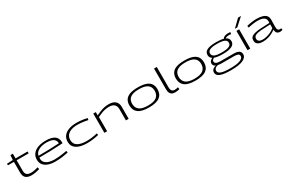

<svg xmlns="http://www.w3.org/2000/svg" viewBox="213 -2589 6932 4608"><g transform="rotate(-30 3679.0 -285.0)"><path d="M382 10Q287 10 231.5 -34.5Q176 -79 176 -189V-482H10V-526L176 -534L185 -665H252V-534H585V-482H252V-192Q252 -120 288.5 -85Q325 -50 405 -50Q457 -50 506 -60Q555 -70 603 -85L614 -29Q484 10 382 10Z M1044 10Q935 10 852.5 -19Q770 -48 724 -106Q678 -164 678 -250Q678 -327 711 -383Q744 -439 801 -474.5Q858 -510 930.5 -527Q1003 -544 1083 -544Q1246 -544 1328.5 -489Q1411 -434 1411 -317Q1411 -312 1411 -303.5Q1411 -295 1410 -286Q1373 -284 1279.5 -279Q1186 -274 1051.5 -269.5Q917 -265 757 -265Q755 -249 755 -235Q755 -172 792.5 -129.5Q830 -87 897 -65Q964 -43 1051 -43Q1116 -43 1180.5 -49.5Q1245 -56 1301 -65Q1357 -74 1396 -82L1405 -31Q1345 -17 1250.5 -3.5Q1156 10 1044 10ZM759 -313Q867 -313 963 -315Q1059 -317 1136 -320Q1213 -323 1264.5 -326Q1316 -329 1334 -330Q1333 -410 1272 -452Q1211 -494 1080 -494Q1032 -494 980 -485Q928 -476 882 -455Q836 -434 803 -399Q770 -364 759 -313Z M1533 -252Q1533 -346 1583 -411Q1633 -476 1724.5 -510Q1816 -544 1941 -544Q1986 -544 2038.5 -539.5Q2091 -535 2142 -527Q2193 -519 2235 -508L2226 -457Q2182 -467 2132 -475Q2082 -483 2032.5 -487.5Q1983 -492 1942 -492Q1840 -492 1765.5 -465.5Q1691 -439 1650 -386.5Q1609 -334 1609 -254Q1609 -146 1697.5 -93.5Q1786 -41 1947 -41Q2016 -41 2093 -51.5Q2170 -62 2241 -79L2250 -31Q2180 -13 2095.5 -1.5Q2011 10 1933 10Q1738 10 1635.5 -57Q1533 -124 1533 -252Z M2405 0V-534H2475V-443Q2538 -473 2594 -495.5Q2650 -518 2707.5 -531Q2765 -544 2834 -544Q2958 -544 3018 -487.5Q3078 -431 3078 -337V0H3002V-315Q3002 -395 2955 -440.5Q2908 -486 2809 -486Q2747 -486 2695 -474.5Q2643 -463 2592 -442.5Q2541 -422 2481 -394V0Z M3253 -269Q3253 -355 3290.5 -416.5Q3328 -478 3413.5 -511Q3499 -544 3643 -544Q3787 -544 3872.5 -511Q3958 -478 3995.5 -416.5Q4033 -355 4033 -269Q4033 -131 3939.5 -60.5Q3846 10 3643 10Q3440 10 3346.5 -60.5Q3253 -131 3253 -269ZM3330 -269Q3330 -161 3403.5 -101.5Q3477 -42 3643 -42Q3809 -42 3882.5 -101.5Q3956 -161 3956 -269Q3956 -336 3927 -386Q3898 -436 3829.5 -464Q3761 -492 3643 -492Q3525 -492 3456.5 -464Q3388 -436 3359 -386Q3330 -336 3330 -269Z M4284 -740V-176Q4284 -122 4299 -95Q4314 -68 4337.5 -58.5Q4361 -49 4389 -49Q4412 -49 4435 -53.5Q4458 -58 4479 -65L4489 -10Q4464 -1 4434 4.5Q4404 10 4371 10Q4325 10 4288 -4.5Q4251 -19 4229.5 -58.5Q4208 -98 4208 -173V-740Z M4542 -269Q4542 -355 4579.5 -416.5Q4617 -478 4702.5 -511Q4788 -544 4932 -544Q5076 -544 5161.5 -511Q5247 -478 5284.5 -416.5Q5322 -355 5322 -269Q5322 -131 5228.5 -60.5Q5135 10 4932 10Q4729 10 4635.5 -60.5Q4542 -131 4542 -269ZM4619 -269Q4619 -161 4692.5 -101.5Q4766 -42 4932 -42Q5098 -42 5171.5 -101.5Q5245 -161 5245 -269Q5245 -336 5216 -386Q5187 -436 5118.5 -464Q5050 -492 4932 -492Q4814 -492 4745.5 -464Q4677 -436 4648 -386Q4619 -336 4619 -269Z M5789 220Q5596 220 5500.5 183Q5405 146 5405 64Q5405 39 5415 15Q5425 -9 5451.5 -29Q5478 -49 5527 -62Q5460 -91 5460 -155Q5460 -225 5547 -264Q5481 -305 5481 -380Q5481 -463 5562 -503.5Q5643 -544 5814 -544Q5940 -544 6017 -522Q6035 -555 6074 -571Q6113 -587 6169 -587Q6196 -587 6232 -583L6225 -531Q6209 -534 6194.5 -535Q6180 -536 6166 -536Q6093 -536 6061 -506Q6147 -466 6147 -380Q6147 -297 6065.5 -256Q5984 -215 5814 -215Q5665 -215 5585 -246Q5557 -232 5541.5 -214Q5526 -196 5526 -173Q5526 -134 5566 -114.5Q5606 -95 5681 -95H6042Q6235 -95 6235 31Q6235 121 6125.5 170.5Q6016 220 5789 220ZM5814 -261Q5950 -261 6012.5 -290Q6075 -319 6075 -380Q6075 -441 6012.5 -469.5Q5950 -498 5814 -498Q5678 -498 5615.5 -469.5Q5553 -441 5553 -380Q5553 -319 5615.5 -290Q5678 -261 5814 -261ZM5471 52Q5471 115 5552 143Q5633 171 5797 171Q5985 171 6073 135.5Q6161 100 6161 38Q6161 -3 6124 -20Q6087 -37 6017 -37H5686Q5622 -37 5576 -47Q5514 -32 5492.5 -5Q5471 22 5471 52Z M6372 0V-534H6448V0ZM6366 -596 6565 -790H6647L6433 -596Z M6608 -130Q6608 -187 6640.5 -220.5Q6673 -254 6740 -270.5Q6807 -287 6910 -294Q7013 -301 7155 -305V-352Q7156 -419 7099 -455Q7042 -491 6930 -491Q6875 -491 6806.5 -482Q6738 -473 6668 -455L6659 -507Q6727 -524 6797.5 -534Q6868 -544 6933 -544Q7024 -544 7091.5 -524.5Q7159 -505 7195 -463Q7231 -421 7230 -353L7227 -154Q7227 -91 7246.5 -69Q7266 -47 7299 -47Q7308 -47 7317 -48.5Q7326 -50 7335 -53L7344 -7Q7312 10 7275 10Q7223 10 7192 -17Q7161 -44 7156 -115Q7114 -83 7059.5 -54.5Q7005 -26 6938.5 -8Q6872 10 6795 10Q6742 10 6699.5 -3.5Q6657 -17 6632.5 -48Q6608 -79 6608 -130ZM6686 -136Q6686 -85 6722 -61.5Q6758 -38 6818 -38Q6869 -38 6927.5 -51.5Q6986 -65 7044 -92.5Q7102 -120 7152 -161L7154 -264Q7005 -260 6900.5 -252.5Q6796 -245 6741 -219Q6686 -193 6686 -136Z"/></g></svg>

Font: Georama ExtraExtended Light
Style: Regular
Weight: 300
Width: 8
Designer: Jean-Baptiste Levee
Foundry: Production Type
Version: Version 1.000